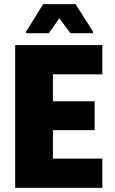

<svg xmlns="http://www.w3.org/2000/svg" viewBox="-20 -905 556 925"><path d="M53 0V-688H473V-547H235V-417H436V-278H235V-141H473V0ZM106 -745V-753L188 -885H344L428 -753V-745H319L266 -817L215 -745Z"/></svg>

Font: Saira SemiCondensed ExtraBold
Style: Regular
Weight: 800
Width: 4
Designer: Hector Gatti with collaboration of the Omnibus-Type team
Foundry: Omnibus-Type
Version: Version 1.101